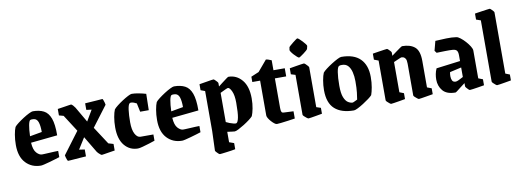

<svg xmlns="http://www.w3.org/2000/svg" viewBox="-66 -1090 4526 1671"><g transform="rotate(-10 2197.0 -254.5)"><path d="M384 -34Q369 -29 344 -21.5Q319 -14 292.5 -6.5Q266 1 244.5 6Q223 11 215 11Q134 11 82 -44Q30 -99 30 -203Q30 -251 37.5 -294Q45 -337 55 -359Q64 -371 87.5 -389Q111 -407 139 -425Q167 -443 191.5 -455Q216 -467 226 -467Q283 -467 322 -447Q361 -427 380.5 -374.5Q400 -322 399 -224L164 -200Q168 -136 192.5 -109.5Q217 -83 240 -83Q242 -83 259 -83.5Q276 -84 300 -85.5Q324 -87 347 -88Q370 -89 384 -89ZM191 -396Q181 -390 174 -353.5Q167 -317 165 -257L272 -276Q272 -331 261.5 -362.5Q251 -394 224 -398Q217 -399 207.5 -399Q198 -399 191 -396Z M454 11Q451 11 446.5 0Q442 -11 438.5 -23.5Q435 -36 435 -41L579 -233L484 -381L444 -392V-449Q444 -449 461 -451.5Q478 -454 500.5 -457.5Q523 -461 541.5 -464Q560 -467 564 -467Q570 -467 582 -453.5Q594 -440 598 -433L677 -297L733 -392L687 -398V-456Q687 -456 701.5 -457Q716 -458 738 -459.5Q760 -461 782.5 -462.5Q805 -464 821.5 -465.5Q838 -467 841 -467Q844 -467 848.5 -455.5Q853 -444 856.5 -431Q860 -418 860 -413L724 -233L825 -78L869 -65V-7Q869 -7 852.5 -4.5Q836 -2 814.5 1.5Q793 5 775 8Q757 11 753 11Q749 11 740.5 4.5Q732 -2 724 -10Q716 -18 713 -23L627 -167L565 -68L614 -61V0Q614 0 599 1Q584 2 561.5 3.5Q539 5 515.5 7Q492 9 475 10Q458 11 454 11Z M1072 11Q1000 11 954 -44.5Q908 -100 908 -204Q908 -252 915.5 -294.5Q923 -337 933 -359Q942 -371 965 -389Q988 -407 1015 -424.5Q1042 -442 1066 -454.5Q1090 -467 1100 -467Q1126 -467 1160.5 -460.5Q1195 -454 1225 -445L1222 -301H1146L1130 -377Q1120 -383 1106 -388Q1092 -393 1081 -393Q1073 -393 1068 -389Q1056 -379 1050 -334Q1044 -289 1044 -225Q1044 -158 1063.5 -122Q1083 -86 1111 -86H1225V-31Q1206 -24 1175 -14.5Q1144 -5 1115 3Q1086 11 1072 11Z M1632 -34Q1617 -29 1592 -21.5Q1567 -14 1540.5 -6.5Q1514 1 1492.5 6Q1471 11 1463 11Q1382 11 1330 -44Q1278 -99 1278 -203Q1278 -251 1285.5 -294Q1293 -337 1303 -359Q1312 -371 1335.5 -389Q1359 -407 1387 -425Q1415 -443 1439.5 -455Q1464 -467 1474 -467Q1531 -467 1570 -447Q1609 -427 1628.5 -374.5Q1648 -322 1647 -224L1412 -200Q1416 -136 1440.5 -109.5Q1465 -83 1488 -83Q1490 -83 1507 -83.5Q1524 -84 1548 -85.5Q1572 -87 1595 -88Q1618 -89 1632 -89ZM1439 -396Q1429 -390 1422 -353.5Q1415 -317 1413 -257L1520 -276Q1520 -331 1509.5 -362.5Q1499 -394 1472 -398Q1465 -399 1455.5 -399Q1446 -399 1439 -396Z M1954 -467Q2026 -467 2074 -410Q2122 -353 2122 -247Q2122 -199 2114 -158Q2106 -117 2096 -94Q2087 -83 2064 -65.5Q2041 -48 2013 -30.5Q1985 -13 1961.5 -1Q1938 11 1927 11Q1921 11 1903 8.5Q1885 6 1862 3V95L1904 110V164Q1892 167 1871 170Q1850 173 1827.5 176Q1805 179 1787.5 181Q1770 183 1766 183Q1762 183 1753 175.5Q1744 168 1736 158.5Q1728 149 1728 146L1734 -26V-380L1696 -394V-447Q1707 -449 1726 -452Q1745 -455 1765.5 -458.5Q1786 -462 1802 -464.5Q1818 -467 1823 -467Q1826 -467 1835 -459Q1844 -451 1852 -441.5Q1860 -432 1860 -428V-398Q1874 -409 1895.5 -425.5Q1917 -442 1934 -454.5Q1951 -467 1954 -467ZM1933 -372Q1930 -372 1917.5 -366.5Q1905 -361 1890 -353.5Q1875 -346 1864 -341V-83Q1877 -76 1895.5 -69Q1914 -62 1930.5 -58Q1947 -54 1954 -57Q1967 -63 1975 -102.5Q1983 -142 1983 -233Q1983 -299 1966 -335.5Q1949 -372 1933 -372Z M2300 11Q2291 11 2278 1Q2265 -9 2252 -23.5Q2239 -38 2230 -53Q2221 -68 2221 -78V-386H2152V-433L2221 -462L2302 -558Q2311 -558 2324 -553.5Q2337 -549 2351 -543V-455H2451V-383H2351V-121Q2351 -95 2356.5 -86Q2362 -77 2374 -77L2461 -73V-9Q2435 -5 2400 0Q2365 5 2336.5 8Q2308 11 2300 11Z M2523 -628Q2523 -630 2534 -640Q2545 -650 2560 -662Q2575 -674 2587.5 -683Q2600 -692 2603 -692Q2608 -692 2620 -681.5Q2632 -671 2645.5 -656.5Q2659 -642 2668.5 -629.5Q2678 -617 2677 -612L2671 -587Q2670 -583 2659 -573Q2648 -563 2633 -552Q2618 -541 2606 -533Q2594 -525 2590 -525Q2585 -525 2573 -535.5Q2561 -546 2548 -560Q2535 -574 2526.5 -587Q2518 -600 2519 -604ZM2579 11Q2575 11 2563.5 2.5Q2552 -6 2542.5 -15.5Q2533 -25 2533 -29V-382L2494 -394V-447Q2494 -447 2511.5 -450Q2529 -453 2553 -457Q2577 -461 2597 -464Q2617 -467 2622 -467Q2626 -467 2635.5 -458.5Q2645 -450 2653.5 -440Q2662 -430 2662 -426V-74L2701 -61V-9Q2701 -9 2684 -6Q2667 -3 2644.5 1Q2622 5 2603 8Q2584 11 2579 11Z M2981 11Q2871 11 2812.5 -41.5Q2754 -94 2754 -207Q2754 -251 2761.5 -293.5Q2769 -336 2779 -358Q2788 -370 2811.5 -388Q2835 -406 2863.5 -424Q2892 -442 2916.5 -454.5Q2941 -467 2952 -467Q3063 -467 3119 -411Q3175 -355 3175 -251Q3175 -201 3167.5 -159.5Q3160 -118 3151 -94Q3142 -83 3118.5 -65.5Q3095 -48 3067.5 -30.5Q3040 -13 3016 -1Q2992 11 2981 11ZM2983 -58Q2986 -59 2996 -63.5Q3006 -68 3015 -72.5Q3024 -77 3024 -77Q3028 -100 3032.5 -137.5Q3037 -175 3037 -237Q3037 -281 3028 -317.5Q3019 -354 2999.5 -375.5Q2980 -397 2947 -397Q2940 -397 2933 -396.5Q2926 -396 2919 -392Q2907 -387 2899.5 -341.5Q2892 -296 2892 -222Q2892 -155 2906 -120Q2920 -85 2941 -71.5Q2962 -58 2983 -58Z M3309 11Q3306 11 3295.5 3Q3285 -5 3276 -14Q3267 -23 3267 -28V-379L3228 -394V-447Q3228 -447 3245.5 -450Q3263 -453 3287 -456.5Q3311 -460 3331 -463Q3351 -466 3356 -466Q3359 -466 3368 -458Q3377 -450 3384.5 -441Q3392 -432 3392 -428V-399Q3409 -412 3430.5 -427.5Q3452 -443 3469 -455Q3486 -467 3490 -467Q3561 -467 3601 -433.5Q3641 -400 3641 -310V-76L3680 -61V-9Q3680 -9 3662.5 -6Q3645 -3 3621.5 1Q3598 5 3578.5 8Q3559 11 3555 11Q3551 11 3540.5 3Q3530 -5 3520.5 -14Q3511 -23 3511 -28V-308Q3511 -340 3502.5 -353Q3494 -366 3484 -369Q3474 -372 3468 -372Q3462 -372 3440.5 -362Q3419 -352 3397 -343V-76L3435 -61V-9Q3435 -9 3418 -6Q3401 -3 3377.5 1Q3354 5 3334 8Q3314 11 3309 11Z M3878 11Q3801 11 3766.5 -30Q3732 -71 3732 -129Q3732 -152 3736.5 -176.5Q3741 -201 3752 -225L3964 -252V-302Q3964 -332 3954 -344.5Q3944 -357 3919 -359Q3893 -361 3851 -360Q3809 -359 3776 -358L3761 -378L3783 -462Q3831 -465 3880.5 -466.5Q3930 -468 3969 -462Q3983 -460 4004 -444Q4025 -428 4045.5 -405Q4066 -382 4080 -359.5Q4094 -337 4094 -321V-76L4133 -61V-8Q4110 -4 4082.5 0.5Q4055 5 4033 8Q4011 11 4005 11Q4001 11 3992.5 3Q3984 -5 3976.5 -14Q3969 -23 3969 -27V-56Q3950 -42 3930 -26.5Q3910 -11 3896 0Q3882 11 3878 11ZM3858 -136Q3858 -114 3866 -98Q3874 -82 3897 -82Q3906 -82 3924 -90.5Q3942 -99 3964 -111V-195L3862 -172Q3858 -155 3858 -136Z M4246 11Q4242 11 4232 3Q4222 -5 4213 -14Q4204 -23 4204 -28V-569L4164 -583V-636Q4164 -636 4182.5 -639Q4201 -642 4225.5 -645.5Q4250 -649 4271 -652Q4292 -655 4297 -655Q4300 -655 4309 -647Q4318 -639 4325.5 -630Q4333 -621 4333 -617V-76L4371 -61V-9Q4371 -9 4354 -6Q4337 -3 4313.5 1Q4290 5 4270.5 8Q4251 11 4246 11Z"/></g></svg>

Font: Grenze Gotisch
Style: Bold
Weight: 700
Designer: Renata Polastri
Foundry: Omnibus-Type
Version: Version 1.001